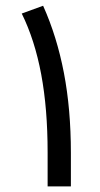

<svg xmlns="http://www.w3.org/2000/svg" viewBox="-20 -665 358 685"><path d="M133.8 -644.5Q183.1 -534.7 208 -405Q232.9 -275.4 232.9 -119.6V0H149.9V-121.1Q149.9 -277.3 127 -399.9Q104 -522.5 57.6 -616.7Z"/></svg>

Font: Vazir FD-WOL
Style: Regular-FD-WOL
Weight: 400
Designer: Saber Rastikerdar
Foundry: Saber Rastikerdar
Version: Version 30.1.0